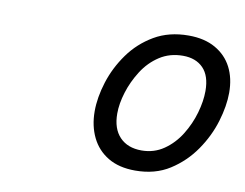

<svg xmlns="http://www.w3.org/2000/svg" viewBox="-55 -1118 716 560"><g transform="rotate(10 303.5 -837.5)"><path d="M376 -630Q328 -630 295.5 -649.5Q263 -669 246.5 -703Q230 -737 230 -780Q230 -821 244.5 -867Q259 -913 288 -953.5Q317 -994 360.5 -1019.5Q404 -1045 462 -1045Q509 -1045 541.5 -1026.5Q574 -1008 590.5 -976Q607 -944 607 -901Q607 -862 593 -815.5Q579 -769 550 -727Q521 -685 478 -657.5Q435 -630 376 -630ZM384 -691Q421 -691 450 -711Q479 -731 498.5 -762.5Q518 -794 528 -829Q538 -864 538 -894Q538 -939 516 -961.5Q494 -984 456 -984Q417 -984 387 -964.5Q357 -945 337 -913.5Q317 -882 306.5 -848Q296 -814 296 -785Q296 -740 319.5 -715.5Q343 -691 384 -691Z"/></g></svg>

Font: Playwrite CO Light
Style: Regular
Weight: 300
Version: Version 1.002